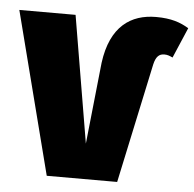

<svg xmlns="http://www.w3.org/2000/svg" viewBox="-84 -771 831 823"><g transform="rotate(5 332.0 -359.5)"><path d="M147 0H450L560 -515C568 -550 582 -562 604 -562C618 -562 627 -558 640 -552L696 -683C660 -705 620 -719 555 -719C447 -719 360 -662 339 -503L302 -152L210 -698H-32Z"/></g></svg>

Font: Fira Sans Ultra
Style: Regular
Weight: 950
Designer: Carrois Corporate & Edenspiekermann AG
Foundry: Carrois Corporate GbR & Edenspiekermann AG
Version: Version 4.203;PS 004.203;hotconv 1.0.88;makeotf.lib2.5.64775